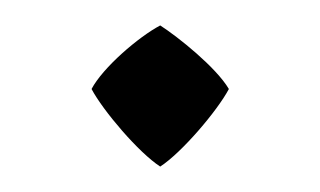

<svg xmlns="http://www.w3.org/2000/svg" viewBox="-20 -116 252 151"><path d="M160 -46C150 -63 120 -87 106 -96C89 -87 61 -63 52 -46C61 -29 89 4 106 15C123 4 151 -29 160 -46Z"/></svg>

Font: Almendra
Style: Regular
Weight: 400
Designer: Ana Sanfelippo
Foundry: Ana Sanfelippo
Version: Version 1.003